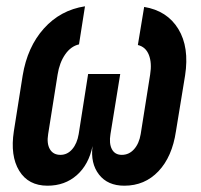

<svg xmlns="http://www.w3.org/2000/svg" viewBox="-20 -580 640 610"><path d="M131 10Q70 10 41 -37.5Q12 -85 24 -163L52 -340Q67 -431 119.5 -489.5Q172 -548 250 -560L231 -439Q205 -433 187 -407Q169 -381 163 -343L133 -154Q128 -124 138.5 -106Q149 -88 172 -88Q194 -88 209.5 -106Q225 -124 230 -154L260 -345H362L331 -154Q326 -124 335.5 -106Q345 -88 367 -88Q390 -88 406 -106Q422 -124 427 -154L457 -343Q463 -380 453 -405.5Q443 -431 418 -437L438 -558Q511 -546 546.5 -488Q582 -430 568 -340L539 -163Q527 -82 483.5 -36Q440 10 375 10Q322 10 294.5 -25.5Q267 -61 274 -116Q262 -57 224 -23.5Q186 10 131 10Z"/></svg>

Font: JetBrains Mono NL
Style: Bold Italic
Weight: 700
Italic angle: -9°
Designer: Philipp Nurullin, Konstantin Bulenkov
Foundry: JetBrains
Version: Version 2.304; ttfautohint (v1.8.4.7-5d5b)